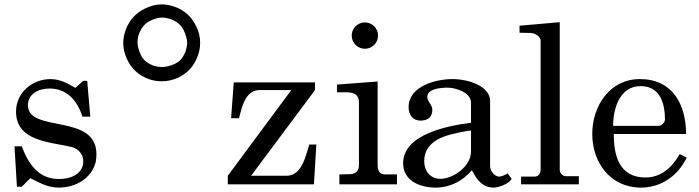

<svg xmlns="http://www.w3.org/2000/svg" viewBox="-20 -839 3182 874"><path d="M46 -173 57 11H79L118 -28C160 -7 198 15 247 15C323 15 396 -25 416 -102C418 -115 419 -127 419 -137C419 -325 110 -232 107 -359C107 -414 158 -436 206 -436C285 -436 333 -380 355 -308H391L377 -471H359L323 -439C287 -460 252 -479 210 -479C128 -479 53 -418 53 -331C53 -196 206 -193 306 -170C337 -162 359 -137 359 -105C359 -45 299 -24 249 -24C155 -24 110 -92 79 -173Z M716 -469C741 -469 765 -474 790 -485C834 -506 864 -539 880 -584C888 -604 891 -624 891 -644C891 -669 886 -693 874 -717C854 -761 821 -792 776 -808C756 -815 736 -819 716 -819C691 -819 667 -813 642 -801C599 -781 569 -748 552 -703C545 -683 541 -663 541 -643C541 -618 547 -594 558 -570C578 -526 611 -496 657 -479C677 -472 697 -469 716 -469ZM718 -534C705 -534 692 -536 679 -540C650 -551 631 -567 621 -589C611 -611 606 -630 606 -646C606 -658 608 -671 612 -683C623 -712 639 -732 661 -743C683 -754 702 -759 718 -759C731 -759 744 -756 757 -752C785 -741 805 -725 816 -702C826 -680 832 -660 832 -644C832 -632 829 -619 825 -606C814 -577 798 -558 775 -548C753 -538 734 -534 718 -534Z M1306 -429 1017 -39V0H1409L1420 -181H1388C1372 -132 1355 -39 1285 -39H1123L1414 -429V-464H1044L1032 -301H1068C1080 -347 1096 -429 1161 -429Z M1525 -45V0H1787V-45H1733C1712 -45 1699 -57 1699 -87V-468L1514 -454V-419H1551C1584 -419 1614 -414 1614 -372V-88C1614 -57 1596 -46 1568 -46ZM1581 -677C1581 -644 1608 -617 1641 -617C1674 -617 1701 -644 1701 -677C1701 -710 1674 -737 1641 -737C1608 -737 1581 -710 1581 -677Z M1963 15C2028 15 2085 -14 2128 -64C2152 -19 2176 15 2229 15C2248 14 2296 0 2309 -25L2291 -50C2280 -43 2264 -35 2252 -35C2231 -35 2211 -62 2211 -81V-379C2211 -446 2115 -479 2039 -479C1964 -479 1840 -447 1840 -351C1840 -318 1858 -290 1894 -290C1926 -290 1948 -305 1948 -339C1948 -363 1925 -376 1925 -398V-399C1927 -437 1992 -440 2018 -440C2054 -440 2124 -418 2124 -372V-280C2026 -268 1815 -230 1815 -96C1815 -15 1893 15 1963 15ZM1911 -105C1911 -177 1969 -211 2032 -227C2053 -232 2099 -243 2124 -245V-149C2124 -82 2044 -25 1984 -25C1938 -25 1911 -62 1911 -105Z M2352 -35V0H2615V-37H2554C2543 -37 2528 -50 2528 -66V-738L2345 -722V-690L2395 -689C2417 -689 2441 -671 2441 -654V-69C2441 -48 2431 -35 2413 -35Z M2676 -229C2676 -99 2759 15 2897 15C2989 15 3064 -37 3106 -121L3074 -138C3041 -78 2989 -31 2919 -31C2798 -31 2774 -131 2774 -229H3103C3103 -363 3042 -479 2893 -479C2755 -479 2676 -356 2676 -229ZM2896 -447C2987 -447 3007 -365 3007 -294C3006 -281 2991 -266 2978 -266H2771C2771 -345 2801 -447 2896 -447Z"/></svg>

Font: MusAnalysis
Style: Regular
Weight: 400
Version: Version 2.0